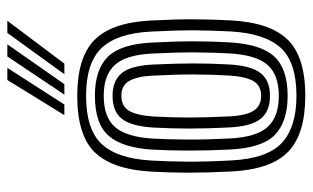

<svg xmlns="http://www.w3.org/2000/svg" viewBox="-184 -656 850 522"><g transform="rotate(-90 241.0 -395.0)"><path d="M241.5 10Q137.8 10 89.5 -36.5Q41.2 -83 35.8 -190.8Q32.5 -257 32.5 -307.5Q32.5 -358 35.5 -410Q41.5 -514 87.6 -562Q133.8 -610 241.5 -610Q346 -610 393.4 -563.1Q440.8 -516.2 446.2 -410Q449.8 -342 449.5 -291.4Q449.2 -240.8 446.5 -191Q440.5 -84.5 393.5 -37.2Q346.5 10 241.5 10ZM241.5 -14Q333.2 -14 372.2 -57.1Q411.2 -100.2 416.5 -192.8Q419.2 -242 419.5 -290.4Q419.8 -338.8 416.2 -408.8Q411.5 -502.5 371.1 -544.2Q330.8 -586 241.5 -586Q150.5 -586 110.6 -543.8Q70.8 -501.5 65.5 -408.2Q63 -362.5 62.5 -312.9Q62 -263.2 65.8 -191.2Q70.8 -93.5 113.5 -53.8Q156.2 -14 241.5 -14ZM241.5 -38Q171.5 -38 135.6 -72.5Q99.8 -107 95.5 -194.2Q92.5 -254.2 92.6 -307.6Q92.8 -361 95.2 -405.2Q100 -487 132.8 -524.5Q165.5 -562 241.5 -562Q312.8 -562 347.4 -527Q382 -492 386.2 -408.2Q389.8 -341.2 389.6 -291.4Q389.5 -241.5 386.8 -195.8Q382 -111 348.5 -74.5Q315 -38 241.5 -38ZM241.5 -62Q299.2 -62 326 -93.2Q352.8 -124.5 356.8 -196.8Q359.2 -238 359.5 -289.4Q359.8 -340.8 356.5 -405Q353 -477.2 325.6 -507.6Q298.2 -538 241.5 -538Q183.2 -538 156.4 -507Q129.5 -476 125.2 -404.2Q123 -364.5 122.6 -312.9Q122.2 -261.2 125.5 -195.5Q129.2 -122.5 157 -92.2Q184.8 -62 241.5 -62ZM241.5 -86Q199.2 -86 178.9 -111.5Q158.5 -137 155.5 -197Q152.5 -256 152.5 -304.4Q152.5 -352.8 155.2 -403Q158.8 -462.5 178.6 -488.2Q198.5 -514 241.5 -514Q282.2 -514 302.9 -489.4Q323.5 -464.8 326.5 -404Q329.5 -343.8 329.5 -293.6Q329.5 -243.5 326.8 -198Q323.5 -138 303.6 -112Q283.8 -86 241.5 -86ZM241.5 -110Q269.8 -110 282 -131.9Q294.2 -153.8 296.8 -199.5Q299.2 -242 299.5 -289.8Q299.8 -337.5 296.5 -402.5Q294.5 -446.5 282.2 -468.2Q270 -490 241.5 -490Q212.8 -490 200.4 -468.5Q188 -447 185.2 -401.5Q182.5 -353.5 182.5 -307.5Q182.5 -261.5 185.5 -198Q187.8 -151.2 200.9 -130.6Q214 -110 241.5 -110ZM189 -645 284.5 -800H317.5L217.8 -645ZM300.2 -645 412.5 -800H445.5L329 -645ZM244.8 -645 348.5 -800H381.5L273.2 -645Z"/></g></svg>

Font: Big Shoulders Inline Display Black
Style: Regular
Weight: 900
Designer: Patric King
Foundry: XO Type Co
Version: Version 1.000